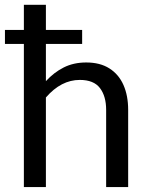

<svg xmlns="http://www.w3.org/2000/svg" viewBox="-26 -756 604 776"><path d="M492 0H403V-312Q403 -367 378 -400Q353 -433 296.5 -433Q221 -433 159.5 -362V0H70.5V-578.5H-6V-635H70.5V-736.5H159.5V-635H306V-578.5H159.5V-428Q192 -463.5 231.8 -483.5Q271.5 -503.5 322.5 -503.5Q378.5 -503.5 416.2 -479.5Q454 -455.5 473 -412.5Q492 -369.5 492 -312Z"/></svg>

Font: Verano Sans
Style: Regular
Weight: 400
Designer: Lukasz Dziedzic with Adam Twardoch and Botio Nikoltchev
Foundry: tyPoland Lukasz Dziedzic
Version: Version 3.001;December 28, 2019;FontCreator 12.0.0.2547 64-b